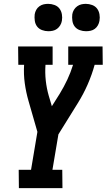

<svg xmlns="http://www.w3.org/2000/svg" viewBox="-20 -976 553 996"><path d="M78 0 77 -95H141L174 -292L128 -452Q115 -497 108.5 -544Q102 -591 105 -640H75L74 -735H253V-640H216Q213 -598 217.5 -557.5Q222 -517 233 -479L249 -425L290 -490Q312 -526 329.5 -563.5Q347 -601 359 -640H334V-735H512L513 -640H471Q457 -589 435 -538.5Q413 -488 383 -440L283 -279L252 -95H303L304 0ZM426 -814Q409 -814 393 -820Q377 -826 367.5 -838.5Q358 -851 355.5 -868Q353 -885 355 -902Q357 -914 363.5 -925Q370 -936 380.5 -943.5Q391 -951 402.5 -953.5Q414 -956 425 -956Q442 -956 458 -950Q474 -944 483.5 -931.5Q493 -919 496 -902Q499 -885 496 -868Q494 -856 488 -845Q482 -834 472 -826.5Q462 -819 450 -816.5Q438 -814 426 -814ZM231 -814Q214 -814 198 -820Q182 -826 172.5 -838.5Q163 -851 160.5 -868Q158 -885 160 -902Q162 -914 168 -925Q174 -936 184.5 -943.5Q195 -951 206.5 -953.5Q218 -956 230 -956Q247 -956 263 -950Q279 -944 288.5 -931.5Q298 -919 301 -902Q304 -885 301 -868Q299 -856 292.5 -845Q286 -834 276 -826.5Q266 -819 254 -816.5Q242 -814 231 -814Z"/></svg>

Font: Iosevka QP
Style: Bold Italic
Weight: 700
Italic angle: -9°
Designer: Belleve Invis
Foundry: Belleve Invis
Version: Version 20.0.0; ttfautohint (v1.8.4)